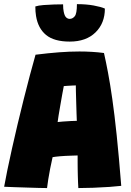

<svg xmlns="http://www.w3.org/2000/svg" viewBox="-22 -924 648 951"><path d="M211 7.5Q197 7.5 169.8 6.8Q142.5 6 110.5 5Q78.5 4 48.5 3Q18.5 2 -1.5 1Q4.5 -33 14.5 -81.8Q24.5 -130.5 37.5 -188.5Q50.5 -246.5 65.2 -308.8Q80 -371 95.5 -432.8Q111 -494.5 126 -551Q141 -607.5 154 -653Q218 -661 270.8 -665Q323.5 -669 371.5 -669Q402.5 -669 432.5 -667.2Q462.5 -665.5 493 -661.5Q503 -617.5 513.2 -563.2Q523.5 -509 534.2 -434Q545 -359 556 -254Q567 -149 578.5 -3.5Q558.5 -1 520.2 1.8Q482 4.5 440 6Q398 7.5 366 7.5Q365 -7 364.5 -22Q364 -37 363.5 -53Q363 -69 362.8 -85.5Q362.5 -102 362.5 -119.2Q362.5 -136.5 362.5 -154Q346.5 -153.5 331 -153Q315.5 -152.5 301.2 -151.8Q287 -151 275 -150Q263 -149 253.5 -147.8Q244 -146.5 238.5 -145.5Q232 -117.5 226.5 -89Q221 -60.5 217 -35.5Q213 -10.5 211 7.5ZM263.5 -319.5Q270.5 -320.5 289.5 -322Q308.5 -323.5 328.8 -324.5Q349 -325.5 358.5 -325.5Q358 -333 357.2 -359Q356.5 -385 355.5 -416Q354.5 -447 354 -471.5Q353.5 -496 353.5 -501Q347.5 -501 334.8 -500.2Q322 -499.5 310.2 -498.8Q298.5 -498 294 -497.5Q291 -482 286.2 -456.2Q281.5 -430.5 276.8 -402.5Q272 -374.5 268.2 -352Q264.5 -329.5 263.5 -319.5ZM497.5 -881.5Q497.5 -809 451 -763.5Q404.5 -718 323.5 -718Q246 -718 206.2 -750.8Q166.5 -783.5 156.5 -844.5Q154.5 -855.5 153.8 -867.5Q153 -879.5 153 -892Q168 -897 193.8 -899Q219.5 -901 246.2 -901.8Q273 -902.5 290.5 -902.5Q290.5 -891.5 291.2 -882.5Q292 -873.5 293.5 -866.5Q297.5 -845.5 305.5 -838Q313.5 -830.5 323 -830.5Q337.5 -830.5 348.2 -843.5Q359 -856.5 359 -903.5Q405 -903.5 442 -896.8Q479 -890 497.5 -881.5Z"/></svg>

Font: Grandstander Thin Black
Style: Regular
Weight: 900
Version: Version 1.200